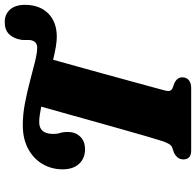

<svg xmlns="http://www.w3.org/2000/svg" viewBox="-28 -802 830 813"><g transform="rotate(-90 386.5 -395.0)"><path d="M411.5 -115.5Q406.5 -98 409 -90.5Q411.5 -83 420 -79L444 -70Q466 -58 466 -38Q466 -19 453.5 -9.5Q441 0 422 0H156Q136 0 127.2 -9Q118.5 -18 118.5 -32Q118.5 -47 126 -56.5Q133.5 -66 146 -72.5L170.5 -81Q185.5 -87 198 -128.5Q204.5 -148.5 217.8 -194.2Q231 -240 248 -300.2Q265 -360.5 282.8 -423.8Q300.5 -487 316 -542.8Q331.5 -598.5 342 -635Q322.5 -639 306 -641.2Q289.5 -643.5 276.5 -643.5Q227.5 -643.5 226.5 -586.5Q226 -568.5 230.5 -555Q235 -541.5 234.5 -521Q234.5 -490 215 -469.8Q195.5 -449.5 161 -449.5Q122.5 -449.5 99 -475.5Q75.5 -501.5 76.5 -548.5Q77.5 -593.5 99.8 -630.8Q122 -668 163.8 -690.5Q205.5 -713 264 -713Q308.5 -713 356.8 -703.8Q405 -694.5 450.2 -682.5Q495.5 -670.5 532.8 -661.2Q570 -652 592.5 -652Q617 -652 623.5 -678.5Q624.5 -687 624 -697Q623.5 -707 625 -720.5Q630.5 -752 648.5 -770.8Q666.5 -789.5 700.5 -789.5Q733 -789.5 753.2 -766.8Q773.5 -744 773 -701Q772 -640 735.8 -604.5Q699.5 -569 637.5 -569Q619.5 -569 594.5 -573.2Q569.5 -577.5 540.5 -584.5Q528 -540 512.5 -484.2Q497 -428.5 481 -370.2Q465 -312 450.8 -259.8Q436.5 -207.5 426 -169Q415.5 -130.5 411.5 -115.5Z"/></g></svg>

Font: Fraunces 72pt Soft Black
Style: Italic
Weight: 900
Italic angle: -16°
Version: Version 1.000;[b76b70a41]